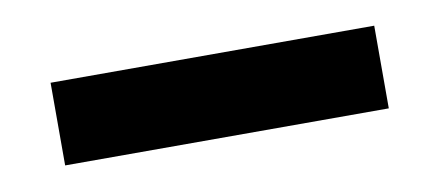

<svg xmlns="http://www.w3.org/2000/svg" viewBox="-28 -750 492 215"><g transform="rotate(-10 218.0 -643.0)"><path d="M34 -596V-690H402V-596Z"/></g></svg>

Font: Platypi ExtraBold
Style: Regular
Weight: 800
Designer: David Sargent
Foundry: Bolt Cutter Type
Version: Version 1.200; ttfautohint (v1.8.4.7-5d5b)